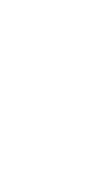

<svg xmlns="http://www.w3.org/2000/svg" viewBox="-20 -470 440 840"><path d="M300 -50Q300 -50 300 -50Q300 -50 300 -50Q300 -50 300 -50Q300 -50 300 -50Q300 -50 300 -50Q300 -50 300 -50Q300 -50 300 -50Q300 -50 300 -50Q300 -50 300 -50Q300 -50 300 -50Q300 -50 300 -50Q300 -50 300 -50ZM300 -250Q300 -250 300 -250Q300 -250 300 -250Q300 -250 300 -250Q300 -250 300 -250Q300 -250 300 -250Q300 -250 300 -250Q300 -250 300 -250Q300 -250 300 -250Q300 -250 300 -250Q300 -250 300 -250Q300 -250 300 -250Q300 -250 300 -250ZM300 -150Q300 -150 300 -150Q300 -150 300 -150Q300 -150 300 -150Q300 -150 300 -150Q300 -150 300 -150Q300 -150 300 -150Q300 -150 300 -150Q300 -150 300 -150Q300 -150 300 -150Q300 -150 300 -150Q300 -150 300 -150Q300 -150 300 -150ZM300 -450Q300 -450 300 -450Q300 -450 300 -450Q300 -450 300 -450Q300 -450 300 -450Q300 -450 300 -450Q300 -450 300 -450Q300 -450 300 -450Q300 -450 300 -450Q300 -450 300 -450Q300 -450 300 -450Q300 -450 300 -450Q300 -450 300 -450ZM200 -450Q200 -450 200 -450Q200 -450 200 -450Q200 -450 200 -450Q200 -450 200 -450Q200 -450 200 -450Q200 -450 200 -450Q200 -450 200 -450Q200 -450 200 -450Q200 -450 200 -450Q200 -450 200 -450Q200 -450 200 -450Q200 -450 200 -450ZM100 -350Q100 -350 100 -350Q100 -350 100 -350Q100 -350 100 -350Q100 -350 100 -350Q100 -350 100 -350Q100 -350 100 -350Q100 -350 100 -350Q100 -350 100 -350Q100 -350 100 -350Q100 -350 100 -350Q100 -350 100 -350Q100 -350 100 -350ZM100 -250Q100 -250 100 -250Q100 -250 100 -250Q100 -250 100 -250Q100 -250 100 -250Q100 -250 100 -250Q100 -250 100 -250Q100 -250 100 -250Q100 -250 100 -250Q100 -250 100 -250Q100 -250 100 -250Q100 -250 100 -250Q100 -250 100 -250ZM100 -150Q100 -150 100 -150Q100 -150 100 -150Q100 -150 100 -150Q100 -150 100 -150Q100 -150 100 -150Q100 -150 100 -150Q100 -150 100 -150Q100 -150 100 -150Q100 -150 100 -150Q100 -150 100 -150Q100 -150 100 -150Q100 -150 100 -150ZM200 -50Q200 -50 200 -50Q200 -50 200 -50Q200 -50 200 -50Q200 -50 200 -50Q200 -50 200 -50Q200 -50 200 -50Q200 -50 200 -50Q200 -50 200 -50Q200 -50 200 -50Q200 -50 200 -50Q200 -50 200 -50Q200 -50 200 -50ZM200 150Q200 150 200 150Q200 150 200 150Q200 150 200 150Q200 150 200 150Q200 150 200 150Q200 150 200 150Q200 150 200 150Q200 150 200 150Q200 150 200 150Q200 150 200 150Q200 150 200 150Q200 150 200 150ZM300 150Q300 150 300 150Q300 150 300 150Q300 150 300 150Q300 150 300 150Q300 150 300 150Q300 150 300 150Q300 150 300 150Q300 150 300 150Q300 150 300 150Q300 150 300 150Q300 150 300 150Q300 150 300 150ZM300 250Q300 250 300 250Q300 250 300 250Q300 250 300 250Q300 250 300 250Q300 250 300 250Q300 250 300 250Q300 250 300 250Q300 250 300 250Q300 250 300 250Q300 250 300 250Q300 250 300 250Q300 250 300 250ZM200 350Q200 350 200 350Q200 350 200 350Q200 350 200 350Q200 350 200 350Q200 350 200 350Q200 350 200 350Q200 350 200 350Q200 350 200 350Q200 350 200 350Q200 350 200 350Q200 350 200 350Q200 350 200 350Z"/></svg>

Font: TINY 5x3
Style: Regular
Weight: 400
Designer: Jack Halten Fahnestock
Foundry: Velvetyne Type Foundry
Version: Version 1.002